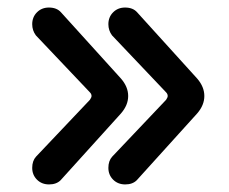

<svg xmlns="http://www.w3.org/2000/svg" viewBox="-20 -505 611 512"><path d="M279.3 -87.4 422.9 -238.8Q427.2 -245.1 427.2 -249Q427.2 -254.4 422.9 -258.8L278.8 -410.6Q269 -423.8 269 -440.4Q269 -459.5 281.7 -472.2Q294.4 -484.9 313.5 -484.9Q334.5 -484.9 345.7 -472.2L505.9 -295.4Q524.9 -273.4 524.9 -249Q524.9 -224.6 505.9 -202.6Q345.2 -24.9 344.7 -24.4Q333.5 -13.2 314 -13.2Q294.4 -13.2 281.7 -25.9Q269 -38.6 269 -57.4Q269 -76.2 279.3 -87.4ZM76.2 -87.4 219.7 -238.8Q224.1 -245.1 224.1 -249Q224.1 -254.4 219.7 -258.8L75.7 -410.6Q65.9 -423.8 65.9 -440.4Q65.9 -459.5 78.6 -472.2Q91.3 -484.9 110.4 -484.9Q131.3 -484.9 142.6 -472.2L302.7 -295.4Q321.8 -273.4 321.8 -249Q321.8 -224.6 302.7 -202.6Q142.1 -24.9 141.6 -24.4Q130.4 -13.2 110.8 -13.2Q91.3 -13.2 78.6 -25.9Q65.9 -38.6 65.9 -57.4Q65.9 -76.2 76.2 -87.4Z"/></svg>

Font: YuPearl-Medium
Style: Medium
Weight: 500
Designer: Max Yao
Foundry: Max-Everyday
Version: Version 1.011; ttfautohint (v1.8.3)